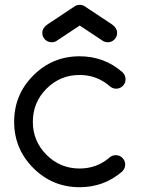

<svg xmlns="http://www.w3.org/2000/svg" viewBox="-20 -782 587 802"><path d="M463.9 -133.8Q480 -133.8 491.5 -122.3Q502.9 -110.8 502.9 -94.7Q502.9 -78.6 490.7 -65.9Q415 0 312.5 0Q199.2 0 119.1 -80.1Q39.1 -160.2 39.1 -273.4Q39.1 -386.7 119.1 -466.8Q199.2 -546.9 312.5 -546.9Q415 -546.9 490.7 -481Q504.4 -468.8 504.4 -450.7Q504.4 -434.6 492.9 -423.1Q481.4 -411.6 465.3 -411.6Q451.2 -411.6 440.4 -420.4Q385.7 -468.8 312.5 -468.8Q231.4 -468.8 174.3 -411.6Q117.2 -354.5 117.2 -273.4Q117.2 -192.4 174.3 -135.3Q231.4 -78.1 312.5 -78.1Q385.7 -78.1 439.9 -126Q450.2 -133.8 463.9 -133.8ZM333 -756.3 449.7 -678.7Q469.2 -664.1 469.2 -644.5Q469.2 -628.4 457.8 -616.9Q446.3 -605.5 430.2 -605.5Q416 -605.5 405.8 -613.8L313 -675.3L220.2 -613.8Q210 -605.5 195.8 -605.5Q179.7 -605.5 168.2 -616.9Q156.7 -628.4 156.7 -644.5Q156.7 -664.1 176.3 -678.7L293 -756.3Q301.8 -761.7 313 -761.7Q324.2 -761.7 333 -756.3Z"/></svg>

Font: Comfortaa
Style: Regular
Weight: 400
Designer: Johan Aakerlund - aajohan
Foundry: Johan Aakerlund
Version: Version 2.004 2013